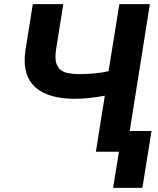

<svg xmlns="http://www.w3.org/2000/svg" viewBox="-20 -731 761 925"><path d="M103 -492C77 -325 175 -255 342 -255C391 -255 442 -262 485 -270L442 0H553L525 174H666L710 -100H605L702 -711H555L503 -388C460 -378 410 -374 361 -374C340 -374 322 -376 306 -379C256 -390 240 -428 250 -492L285 -711H138Z"/></svg>

Font: Asimov Pro
Style: BdObl
Weight: 700
Designer: Google
Version: Version 2.000980; 2014